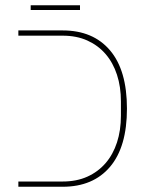

<svg xmlns="http://www.w3.org/2000/svg" viewBox="-20 -712 569 732"><path d="M50 -20H219Q272 -20 313 -38.5Q354 -57 382.5 -90Q411 -123 426 -169Q441 -215 441 -271V-325Q441 -381 426 -427Q411 -473 382.5 -506Q354 -539 313 -557.5Q272 -576 219 -576H50V-596H219Q335 -596 399.5 -520Q464 -444 464 -298Q464 -152 399.5 -76Q335 0 219 0H50ZM97 -692H285V-674H97Z"/></svg>

Font: IBM Plex Sans Hebrew Thin
Style: Regular
Weight: 100
Designer: Mike Abbink, Paul van der Laan, Pieter van Rosmalen, Yanek Iontef
Foundry: Bold Monday
Version: Version 1.2